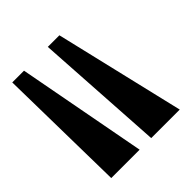

<svg xmlns="http://www.w3.org/2000/svg" viewBox="-86 -784 890 890"><g transform="rotate(45 359.0 -339.0)"><path d="M40 -342 678 -382V-569L40 -418ZM40 -109 678 -120V-306L40 -186Z"/></g></svg>

Font: Sinistre Bold
Style: Regular
Weight: 900
Designer: Jules Durand
Foundry: Collletttivo
Version: Version 69.420;Glyphs 3.2 (3217)